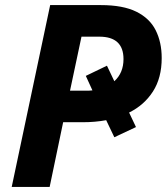

<svg xmlns="http://www.w3.org/2000/svg" viewBox="-20 -734 655 754"><path d="M26 0 177 -714H376Q463 -714 515.5 -688Q568 -662 591.5 -615Q615 -568 615 -506Q615 -428 580.5 -374.5Q546 -321 487 -292L514 -235L429 -195L397 -262Q375 -258 352 -256Q329 -254 304 -254H228L175 0ZM255 -378H316Q323 -378 329.5 -378Q336 -378 343 -379L317 -436L400 -476L429 -415Q465 -448 465 -502Q465 -590 370 -590H300Z"/></svg>

Font: Noto IKEA Latin
Style: Bold Italic
Weight: 700
Italic angle: -12°
Designer: Monotype Design Team
Foundry: Monotype Imaging Inc.
Version: Version 1.0